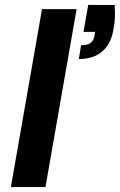

<svg xmlns="http://www.w3.org/2000/svg" viewBox="-20 -757 485 777"><path d="M24 0 150 -720H290L164 0ZM299 -518 308 -574Q333 -574 345.5 -582.5Q358 -591 362 -610L365 -628H318L337 -737H444Q446 -708 445 -685Q444 -662 439 -638Q430 -580 394 -549Q358 -518 299 -518Z"/></svg>

Font: DM Sans 10pt ExtraBold
Style: Italic
Weight: 800
Italic angle: -10°
Version: Version 4.004;gftools[0.9.30]